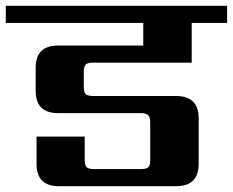

<svg xmlns="http://www.w3.org/2000/svg" viewBox="-40 -642 803 662"><path d="M621 -426H282Q262 -426 255.5 -419.5Q249 -413 249 -394V-343Q249 -324 255.5 -317.5Q262 -311 282 -311H567Q645 -311 645 -234V-77Q645 0 567 0H163Q86 0 86 -77V-171H252V-91Q252 -72 259 -65.5Q266 -59 285 -59H445Q465 -59 471.5 -65.5Q478 -72 478 -91V-219Q478 -238 471 -245Q464 -252 445 -252H160Q83 -252 83 -329V-408Q83 -485 160 -485H454V-563H-20V-622H743V-563H621Z"/></svg>

Font: Sarpanch
Style: Bold
Weight: 700
Designer: Manushi Parikh (Devanagari and Latin), Jyotish Sonowal (Devanagari)
Foundry: Indian Type Foundry
Version: Version 2.004;PS 1.0;hotconv 1.0.78;makeotf.lib2.5.61930; tt